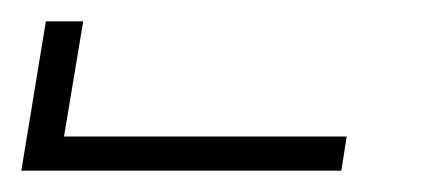

<svg xmlns="http://www.w3.org/2000/svg" viewBox="-377 -760 397 180"><path d="M-357 -600 -334 -740H-299L-317 -632H-52L-57 -600Z"/></svg>

Font: Iosevka Extralight Oblique
Style: Regular
Weight: 200
Italic angle: -9°
Monospace: yes
Designer: Belleve Invis
Foundry: Belleve Invis
Version: Version 32.5.0; ttfautohint (v1.8.4)